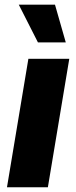

<svg xmlns="http://www.w3.org/2000/svg" viewBox="-20 -795 324 815"><path d="M9.6 0 100.5 -545.5H274.1L183.2 0ZM259.2 -615.1H141L59.7 -775.2H213.4Z"/></svg>

Font: Inter UI Extra Bold
Style: Italic
Weight: 800
Italic angle: 9.39999°
Designer: Rasmus Andersson
Foundry: rsms
Version: 3.2;8d6f07862